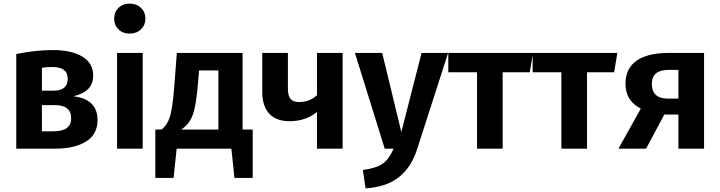

<svg xmlns="http://www.w3.org/2000/svg" viewBox="-20 -823 3988 1063"><path d="M212 -96H275Q374 -96 374 -168Q374 -241 284 -241H212ZM270 -452Q237 -452 212 -448V-321H276Q355 -321 355 -387Q355 -452 270 -452ZM385 -290Q520 -275 520 -158Q520 -79 456.5 -39.5Q393 0 286 0H70V-524Q182 -546 271 -546Q376 -546 436 -509.5Q496 -473 496 -405Q496 -314 385 -290Z M770 0H628V-530H770ZM636 -779.5Q660 -803 698 -803Q736 -803 760.5 -779.5Q785 -756 785 -720Q785 -684 760.5 -660.5Q736 -637 698 -637Q660 -637 636 -660.5Q612 -684 612 -720Q612 -756 636 -779.5Z M1189 -433H1082L1076 -360Q1066 -237 1046.5 -185Q1027 -133 983 -106H1189ZM1379 -106V162H1278L1261 0H958L941 162H840V-106H874Q903 -126 919 -171.5Q935 -217 945 -346L959 -530H1323V-106Z M1877 -530V0H1735V-203Q1672 -152 1584 -152Q1508 -152 1470 -194.5Q1432 -237 1432 -314V-530H1574V-332Q1574 -292 1589 -275Q1604 -258 1635 -258Q1695 -258 1735 -296V-530Z M2461 -530 2290 1Q2258 102 2189.5 157Q2121 212 2004 220L1989 118Q2065 108 2100.5 82Q2136 56 2159 0H2110L1945 -530H2096L2202 -92L2314 -530Z M2913 -423H2763V0H2621V-423H2462V-530H2931Z M3380 -423H3230V0H3088V-423H2929V-530H3398Z M3736 -277V-436H3681Q3589 -436 3589 -359Q3589 -277 3678 -277ZM3878 -530V0H3736V-189H3658L3557 0H3404L3528 -222Q3443 -264 3443 -360Q3443 -444 3504.5 -487Q3566 -530 3682 -530Z"/></svg>

Font: FiraSans
Style: Regular
Weight: 600
Designer: Carrois Corporate & Edenspiekermann AG
Foundry: Carrois Corporate GbR & Edenspiekermann AG
Version: Version 3.106;PS 003.106;hotconv 1.0.70;makeotf.lib2.5.58329